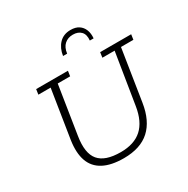

<svg xmlns="http://www.w3.org/2000/svg" viewBox="-176 -933 1075 1099"><g transform="rotate(-30 361.5 -383.5)"><path d="M333 11Q250 11 198.5 -16.5Q147 -44 128 -98Q109 -152 121 -232L171 -549H90L95 -583H305L300 -549H218L168 -231Q151 -125 191.5 -76.5Q232 -28 335 -28Q424 -28 474.5 -73.5Q525 -119 540 -213L594 -549H513L518 -583H723L718 -549H636L583 -211Q566 -101 504.5 -45Q443 11 333 11ZM323 -670Q330 -718 358.5 -748Q387 -778 434 -778Q467 -778 488 -764Q509 -750 518.5 -725.5Q528 -701 525 -670H500Q504 -709 485 -728.5Q466 -748 432 -748Q399 -748 377 -728.5Q355 -709 350 -670Z"/></g></svg>

Font: Rokkitt SemiBold ExtraLight
Style: Italic
Weight: 250
Italic angle: -9°
Version: Version 3.103